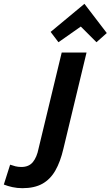

<svg xmlns="http://www.w3.org/2000/svg" viewBox="-168 -799 579 1005"><path d="M-51 186Q-78 186 -103 180.5Q-128 175 -148 167L-115 63Q-101 68 -87 71.5Q-73 75 -56 75Q-17 75 4 49.5Q25 24 34 -22L155 -524H285L164 -21Q148 48 121.5 94Q95 140 53.5 163Q12 186 -51 186ZM138 -578 97 -632 274 -779 391 -626 337 -578 255 -660Z"/></svg>

Font: Ubuntu Sans
Style: Bold Italic
Weight: 700
Italic angle: -13.5°
Designer: Dalton Maag Ltd
Foundry: Dalton Maag Ltd
Version: Version 1.006